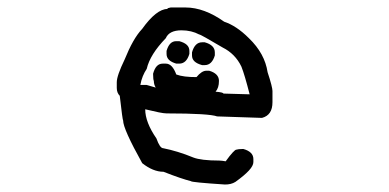

<svg xmlns="http://www.w3.org/2000/svg" viewBox="-20 -518 1040 513"><path d="M527 -344C540 -344 549 -353 554 -370V-378C554 -391 545 -400 527 -405H520C507 -405 498 -396 493 -378V-370C493 -357 502 -349 520 -344ZM459 -348C472 -348 481 -357 486 -374V-382C486 -395 477 -403 459 -408H451C438 -408 430 -399 425 -382V-374C425 -361 434 -353 451 -348ZM647 -266 577 -268C577 -270 570 -272 556 -273C562 -280 565 -289 565 -302C565 -315 556 -324 539 -329H531C523 -329 514 -323 505 -312C482 -312 464 -314 451 -319C444 -338 435 -348 423 -348H415C402 -348 394 -339 389 -321C389 -310 390 -303 391 -302C391 -295 393 -289 396 -284L372 -291H355C358 -308 364 -322 372 -334C378 -360 395 -387 423 -416C429 -430 443 -437 465 -437C483 -437 499 -433 512 -426C515 -426 536 -414 575 -391C597 -380 614 -363 625 -340C631 -325 638 -301 647 -266ZM581 -25C592 -25 601 -27 609 -32C641 -55 657 -72 657 -85V-93C657 -106 648 -115 630 -120C620 -120 614 -119 611 -118C608 -118 598 -108 583 -87C577 -88 571 -89 566 -89C533 -89 510 -92 497 -97C468 -109 441 -117 416 -122C410 -122 404 -131 398 -148C378 -177 368 -203 368 -226C397 -219 416 -215 425 -215C502 -215 547 -212 560 -207L680 -203C699 -208 708 -222 708 -245V-275C708 -281 704 -298 695 -325C690 -358 674 -388 645 -416C622 -439 600 -453 579 -460C544 -485 509 -498 476 -498H436C430 -497 427 -496 427 -494C408 -494 385 -476 360 -441C343 -423 328 -396 313 -359C299 -330 292 -310 292 -298V-283C292 -274 295 -267 300 -262C305 -218 308 -196 309 -196C309 -181 326 -143 360 -82C379 -67 398 -59 417 -59C450 -46 474 -38 490 -34C490 -32 520 -29 581 -25Z"/></svg>

Font: linja lipamanka normal
Style: Regular
Weight: 400
Version: Version 1.000;February 20, 2023;FontCreator 14.0.0.2901 64-b